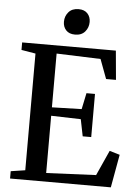

<svg xmlns="http://www.w3.org/2000/svg" viewBox="-62 -997 751 1044"><g transform="rotate(5 313.5 -475.0)"><path d="M111.5 -52V-689L34 -702V-743H545.5L560 -584.5H506L466.5 -690.5L226 -699V-405.5L388 -410L406.5 -498.5H453V-263H406.5L388 -355L226 -359.5V-47L497.5 -59.5L559.5 -197L615.5 -180.5L583 0H33V-40ZM316 -810.5Q284.5 -810.5 267.5 -828.8Q250.5 -847 250.5 -875Q250.5 -905.5 269.8 -927.8Q289 -950 324 -950H325Q356 -950 373 -931.8Q390 -913.5 390 -885.5Q390 -855 371 -832.8Q352 -810.5 317 -810.5Z"/></g></svg>

Font: Merriweather 60pt Medium
Style: Regular
Weight: 500
Version: Version 2.100